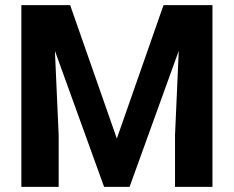

<svg xmlns="http://www.w3.org/2000/svg" viewBox="-20 -731 915 751"><path d="M63.5 -710.9H254.4L437 -189L619.6 -710.9H811V0H664.6V-202.1L679.2 -532.2L486.8 0H387.2L194.8 -532.2L209.5 -202.1V0H63.5Z"/></svg>

Font: Vazirmatn RD
Style: Bold
Weight: 700
Designer: Saber Rastikerdar
Foundry: Saber Rastikerdar
Version: Version 32.102